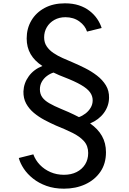

<svg xmlns="http://www.w3.org/2000/svg" viewBox="-20 -860 774 1155"><path d="M365 275Q306 275 259.5 258.2Q213 241.5 178.8 214.2Q144.5 187 123 154.5Q101.5 122 93 90.5L180.5 68.5Q193.5 104 220.2 131.8Q247 159.5 284 175.5Q321 191.5 364.5 191.5Q408 191.5 440.8 175Q473.5 158.5 492 129Q510.5 99.5 510.5 60.5Q510.5 17.5 485.2 -10.8Q460 -39 416 -60.8Q372 -82.5 316 -105Q282 -120 247.2 -138.5Q212.5 -157 183.5 -181.2Q154.5 -205.5 137.2 -237.2Q120 -269 121 -310Q123 -360 153 -401.2Q183 -442.5 235 -463Q188 -493.5 164.2 -534.5Q140.5 -575.5 140.5 -628.5Q140.5 -688.5 168.5 -736.2Q196.5 -784 248.2 -812Q300 -840 370.5 -840Q418 -840 455 -827.8Q492 -815.5 519.2 -794.2Q546.5 -773 564.5 -746.5Q582.5 -720 591.5 -691.5L503.5 -670Q492.5 -705.5 457.5 -731Q422.5 -756.5 373.5 -756.5Q336 -756.5 307 -740.2Q278 -724 261.8 -696.5Q245.5 -669 245.5 -635Q245.5 -604 261 -581Q276.5 -558 301.8 -541Q327 -524 357 -510.8Q387 -497.5 415.5 -485.5Q452 -470 491 -450.5Q530 -431 563.2 -405.5Q596.5 -380 616.8 -347Q637 -314 636 -271Q635 -221.5 604.8 -180.5Q574.5 -139.5 522 -117.5Q569 -85 593.2 -42.2Q617.5 0.5 617.5 56Q617.5 124.5 583.8 173.5Q550 222.5 492.8 248.8Q435.5 275 365 275ZM455 -155.5Q476 -163 494.8 -177.5Q513.5 -192 525.5 -212.2Q537.5 -232.5 537.5 -256.5Q537.5 -283 521.2 -305.2Q505 -327.5 467.5 -349.2Q430 -371 365.5 -396Q348.5 -402 336 -407.8Q323.5 -413.5 302 -423.5Q282 -417.5 263 -403.5Q244 -389.5 232 -369Q220 -348.5 220 -322.5Q220 -295 234.2 -275Q248.5 -255 276.8 -238.8Q305 -222.5 347 -205Q375 -193.5 392.2 -185.8Q409.5 -178 423.5 -171.2Q437.5 -164.5 455 -155.5Z"/></svg>

Font: Spartan Thin Medium
Style: Regular
Weight: 500
Version: Version 1.004